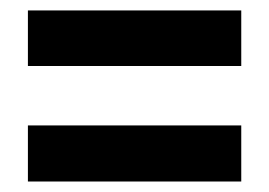

<svg xmlns="http://www.w3.org/2000/svg" viewBox="-20 -535 513 366"><path d="M33.2 -409.2V-515.1H439.9V-409.2ZM33.2 -189V-295.9H439.9V-189Z"/></svg>

Font: Open Sans Condensed
Style: Regular
Weight: 400
Width: 3
Designer: Monotype Design Team
Foundry: Monotype Imaging Inc.
Version: Version 3.000